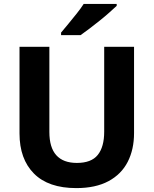

<svg xmlns="http://www.w3.org/2000/svg" viewBox="-20 -954 787 984"><path d="M371 10Q228 10 154 -64.5Q80 -139 80 -270V-714H233V-278Q233 -198 268.5 -158.5Q304 -119 374 -119Q448 -119 481 -160Q514 -201 514 -279V-714H667V-272Q667 -188 634.5 -124.5Q602 -61 536 -25.5Q470 10 371 10ZM578 -924Q563 -910 540 -889.5Q517 -869 490 -847.5Q463 -826 437.5 -806.5Q412 -787 393 -774H293V-787Q309 -806 330.5 -832Q352 -858 373.5 -885Q395 -912 409 -934H578Z"/></svg>

Font: Noto Sans Symbols
Style: Bold
Weight: 700
Version: Version 2.002